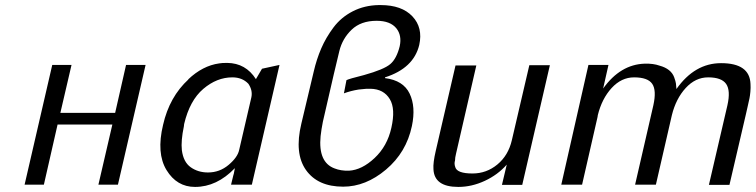

<svg xmlns="http://www.w3.org/2000/svg" viewBox="-20 -728 2979 757"><path d="M77 0 186 -472H262L218 -283H434L477 -472H554L445 0H368L423 -237H207L153 0Z M623 -236Q648 -346 723 -415H722Q779 -469 844 -478Q854 -480 876 -480Q949 -479 989 -416L1013 -457L1082 -472L973 0H891L900 -37Q902 -42 903 -49L906 -65Q835 9 749 9Q677 9 636.5 -57.5Q596 -124 623 -236ZM706 -239Q705 -235 705 -230Q693 -173 697 -136Q703 -89 732 -68.5Q761 -48 800 -48Q846 -48 881.5 -78Q917 -108 923 -137L971 -344Q977 -372 959 -398Q935 -423 896 -423Q835 -423 781.5 -377.5Q728 -332 706 -239Z M1168 -240 1217 -446Q1228 -494 1246.5 -537Q1265 -580 1295 -620Q1325 -660 1371 -683.5Q1417 -707 1473 -708H1481Q1564 -708 1606 -663.5Q1648 -619 1633 -551Q1611 -459 1498 -423V-420Q1570 -411 1595 -359Q1620 -307 1604 -231Q1582 -127 1502 -59.5Q1422 8 1333 8Q1233 8 1186.5 -57.5Q1140 -123 1168 -240ZM1336 -360 1346 -412Q1355 -417 1415 -432Q1494 -454 1519 -475.5Q1544 -497 1556 -546Q1565 -588 1543 -616Q1519 -646 1465 -646Q1403 -646 1366.5 -611Q1330 -576 1318 -527L1296 -435L1253 -248Q1247 -218 1244 -191Q1234 -88 1299 -64Q1324 -54 1356 -55Q1407 -58 1457 -105Q1507 -152 1523 -224Q1540 -299 1517 -337Q1493 -377 1441 -378Q1428 -379 1394 -375Q1363 -370 1336 -360Z M1698 -133 1776 -470H1858L1778 -122Q1774 -106 1774 -95Q1770 -83 1775 -69Q1782 -44 1843 -44Q1898 -44 1941 -79.5Q1984 -115 1998 -175L2067 -471H2148L2039 1H1959L1978 -79Q1943 -39 1891.5 -15Q1840 9 1787 9Q1692 9 1689 -61Q1687 -86 1698 -133Z M2193 0 2300 -472H2379L2358 -379Q2426 -474 2522 -477Q2556 -478 2581 -469Q2603 -463 2617.5 -451.5Q2632 -440 2638 -423.5Q2644 -407 2645 -399Q2646 -391 2647 -377Q2719 -479 2823 -479Q2936 -479 2939 -397Q2940 -382 2938.5 -366Q2937 -350 2935 -340.5Q2933 -331 2928 -309Q2923 -287 2921 -278L2856 1H2775L2848 -313Q2861 -371 2843 -397Q2825 -423 2772 -423Q2722 -423 2683.5 -381Q2645 -339 2629 -274L2566 0H2484L2556 -313Q2569 -372 2551.5 -397.5Q2534 -423 2480 -423Q2430 -423 2391.5 -381Q2353 -339 2337 -274Q2336 -271 2336 -267L2275 0Z"/></svg>

Font: Coval
Style: Light Italic
Weight: 300
Foundry: Context Ltd
Version: Version 001.000